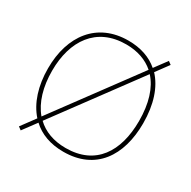

<svg xmlns="http://www.w3.org/2000/svg" viewBox="-168 -905 1091 1095"><g transform="rotate(30 377.0 -357.0)"><path d="M690 -358C690 -482 657 -579 598 -642L659 -725L639 -740L579 -659C529 -702 463 -725 382 -725C177 -725 63 -574 63 -359C63 -244 94 -147 153 -81L85 11L105 26L171 -63C221 -16 290 10 376 10C587 10 690 -143 690 -358ZM90 -359C90 -556 186 -700 382 -700C457 -700 518 -678 564 -638L168 -102C116 -164 90 -253 90 -359ZM663 -358C663 -156 573 -15 377 -15C296 -15 232 -40 186 -84L582 -620C635 -562 663 -473 663 -358Z"/></g></svg>

Font: Noto Sans Gurmukhi UI Thin
Style: Regular
Weight: 100
Designer: Jelle Bosma - Monotype Design Team
Foundry: Monotype Imaging Inc.
Version: Version 2.004